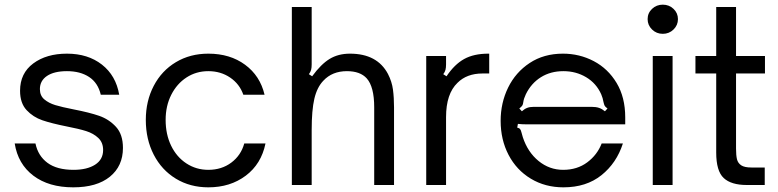

<svg xmlns="http://www.w3.org/2000/svg" viewBox="-20 -793 3335 823"><path d="M43 -178H132Q143 -125 183.5 -95Q224 -65 295 -65Q353 -65 387.5 -87Q422 -109 422 -150Q422 -182 401.5 -201.5Q381 -221 349.5 -231Q318 -241 266 -251Q201 -264 161.5 -277.5Q122 -291 94 -321Q66 -351 66 -404Q66 -479 122.5 -521Q179 -563 267 -563Q357 -563 417 -516Q477 -469 491 -387H412Q400 -438 362 -463Q324 -488 267 -488Q212 -488 181.5 -467.5Q151 -447 151 -411Q151 -383 170 -367Q189 -351 217 -342.5Q245 -334 296 -324Q363 -311 405 -296.5Q447 -282 477 -249.5Q507 -217 507 -159Q507 -81 451 -35.5Q395 10 294 10Q189 10 123 -40Q57 -90 43 -178Z M605 -279Q605 -360 639 -425Q673 -490 734 -526.5Q795 -563 873 -563Q966 -563 1030.5 -515.5Q1095 -468 1114 -387H1023Q1007 -433 966.5 -460.5Q926 -488 873 -488Q821 -488 779.5 -461Q738 -434 714 -386.5Q690 -339 690 -279Q690 -217 713.5 -168.5Q737 -120 779 -92.5Q821 -65 873 -65Q930 -65 971.5 -96Q1013 -127 1027 -178H1118Q1100 -90 1033.5 -40Q967 10 873 10Q795 10 734 -27Q673 -64 639 -130Q605 -196 605 -279Z M1231 0V-763H1316V-517Q1316 -503 1313.5 -493.5Q1311 -484 1304 -475L1318 -466Q1356 -518 1393 -540.5Q1430 -563 1480 -563Q1597 -563 1643 -476Q1660 -443 1664.5 -408.5Q1669 -374 1669 -333V0H1584V-333Q1584 -421 1552 -457Q1524 -488 1467 -488Q1404 -488 1366 -447Q1339 -419 1327.5 -370Q1316 -321 1316 -236V0Z M1807 0V-553H1892V-517Q1892 -503 1889.5 -493.5Q1887 -484 1880 -475L1894 -466Q1928 -517 1969.5 -540Q2011 -563 2073 -563H2077V-478H2048Q1981 -478 1941 -438Q1892 -391 1892 -291V0Z M2126 -275Q2126 -352 2158 -417.5Q2190 -483 2250.5 -523Q2311 -563 2393 -563Q2464 -563 2525 -531Q2586 -499 2623 -437.5Q2660 -376 2660 -290V-260H2265Q2258 -260 2237.5 -260Q2217 -260 2200 -262L2197 -246Q2206 -244 2209.5 -239.5Q2213 -235 2215.5 -224.5Q2218 -214 2221 -205Q2242 -141 2288.5 -103Q2335 -65 2394 -65Q2454 -65 2497 -97Q2540 -129 2559 -178H2650Q2623 -94 2558 -42Q2493 10 2395 10Q2317 10 2255.5 -27Q2194 -64 2160 -129Q2126 -194 2126 -275ZM2217 -316Q2228 -326 2239.5 -330.5Q2251 -335 2268 -335H2516Q2535 -335 2548 -330.5Q2561 -326 2573 -316L2584 -328Q2574 -335 2571.5 -340.5Q2569 -346 2567 -355Q2564 -373 2557 -389Q2536 -436 2492.5 -462Q2449 -488 2395 -488Q2340 -488 2298.5 -462Q2257 -436 2234 -389Q2225 -370 2223 -355Q2222 -346 2219 -341Q2216 -336 2206 -328Z M2863 0H2778V-553H2863ZM2756 -711Q2756 -737 2775 -755Q2794 -773 2821 -773Q2848 -773 2867 -755Q2886 -737 2886 -711Q2886 -685 2867 -666.5Q2848 -648 2821 -648Q2794 -648 2775 -666.5Q2756 -685 2756 -711Z M3181 0Q3114 0 3082 -30Q3050 -60 3050 -139V-478H2961V-553H3050V-763H3135V-553H3259V-478H3135V-156Q3135 -127 3139 -110.5Q3143 -94 3157 -84.5Q3171 -75 3201 -75H3258V0Z"/></svg>

Font: Open Sauce Sans
Style: Regular
Weight: 400
Designer: Alfredo Marco Pradil
Foundry: Creative Sauce Fz LLC
Version: Version 1.477